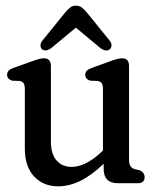

<svg xmlns="http://www.w3.org/2000/svg" viewBox="-20 -646 541 677"><path d="M67.5 -123V-331.5Q67.5 -346 63.5 -352Q59.5 -358 50 -360.5L22.5 -361.5Q5 -367.5 5 -382Q5 -390.5 10 -396.2Q15 -402 29 -407L93 -430Q109.5 -436 118.5 -438.2Q127.5 -440.5 135 -440.5Q159.5 -440.5 159.5 -413V-146.5Q159.5 -103 179.5 -80.2Q199.5 -57.5 232 -57.5Q255.5 -57.5 282.2 -70.2Q309 -83 338 -110.5L343 -115.5V-331.5Q343 -346 339 -352Q335 -358 325.5 -360.5L298 -361.5Q280.5 -367.5 280.5 -382Q280.5 -390.5 285.8 -396.2Q291 -402 304.5 -407L368.5 -430Q385 -436 394 -438.2Q403 -440.5 410.5 -440.5Q435 -440.5 435 -413V-84.5Q435 -68 440 -60.2Q445 -52.5 455 -49.5L473 -45.5Q490 -37 490 -21.5Q490 0 465 0H395.5Q345.5 0 345.5 -51V-68.5Q302 -27 262.8 -8Q223.5 11 185.5 11Q132.5 11 100 -24Q67.5 -59 67.5 -123ZM161.5 -477Q140.5 -462 128 -472.5Q123 -477 122.8 -485.8Q122.5 -494.5 130 -503.5L209 -601Q218.5 -612.5 227 -619.2Q235.5 -626 247 -626Q260 -626 268.8 -619.2Q277.5 -612.5 287 -601L366 -503.5Q374 -494 373.2 -485.8Q372.5 -477.5 367.5 -472.5Q354.5 -461.5 333.5 -477L247.5 -548.5Z"/></svg>

Font: Fraunces 144pt S100
Style: Regular
Weight: 400
Version: Version 1.000; ttfautohint (v1.8.3)